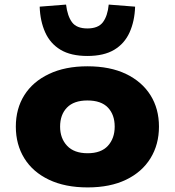

<svg xmlns="http://www.w3.org/2000/svg" viewBox="-20 -806 762 837"><path d="M362 11Q264 11 193.5 -22.5Q123 -56 86 -116Q49 -176 49 -254Q49 -332 86 -391Q123 -450 193.5 -483.5Q264 -517 361 -517Q460 -517 529.5 -483.5Q599 -450 636 -391Q673 -332 673 -254Q673 -176 636 -116Q599 -56 529.5 -22.5Q460 11 362 11ZM362 -138Q421 -138 450.5 -170.5Q480 -203 480 -254Q480 -306 450.5 -337Q421 -368 361 -368Q302 -368 272 -337Q242 -306 242 -254Q242 -203 272.5 -170.5Q303 -138 362 -138ZM361 -562Q289 -562 244 -589Q199 -616 177 -665Q155 -714 153 -777L268 -786Q274 -736 294 -709Q314 -682 361 -682Q408 -682 428.5 -709Q449 -736 454 -786L569 -777Q567 -714 545 -665Q523 -616 478 -589Q433 -562 361 -562Z"/></svg>

Font: Nunito Sans 7pt SemiExpanded Black
Style: Regular
Weight: 900
Width: 6
Designer: Vernon Adams
Foundry: Vernon Adams
Version: Version 3.101;gftools[0.9.27]